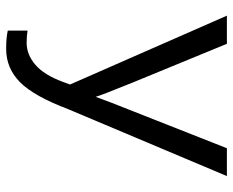

<svg xmlns="http://www.w3.org/2000/svg" viewBox="-88 -480 776 640"><g transform="rotate(90 300.0 -160.0)"><path d="M142.6 207.5Q106.4 207.5 82 202.1V136.2Q100.6 139.2 123 139.2Q161.6 139.2 195.6 110.4Q229.5 81.5 252.9 18.6L261.7 -5.4L32.2 -528.3H126L254.9 -214.8Q299.3 -105.5 302.7 -90.8L322.8 -144.5L474.1 -528.3H566.9L344.2 0Q300.8 114.7 254.2 161.1Q207.5 207.5 142.6 207.5Z"/></g></svg>

Font: Cousine
Style: Regular
Weight: 400
Monospace: yes
Designer: Steve Matteson
Foundry: Monotype Imaging Inc.
Version: Version 1.21